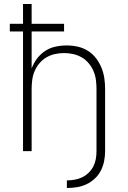

<svg xmlns="http://www.w3.org/2000/svg" viewBox="-20 -755 640 959"><path d="M314 184V146Q333 146 353 142.5Q373 139 390.5 130.5Q408 122 422.5 108Q437 94 446 76.5Q455 59 458.5 39.5Q462 20 462 0V-310Q462 -333 459 -356Q456 -379 447 -400Q438 -421 423 -439Q408 -457 388 -468.5Q368 -480 345.5 -485Q323 -490 300 -490Q277 -490 254.5 -485Q232 -480 212 -468.5Q192 -457 177 -439Q162 -421 153 -400Q144 -379 141 -356Q138 -333 138 -310V0H95V-598H29V-636H95V-735H138V-636H300V-598H138V-413Q148 -440 165 -462.5Q182 -485 205.5 -500.5Q229 -516 257 -522Q285 -528 313 -528Q341 -528 368 -522Q395 -516 418.5 -501.5Q442 -487 459 -465Q476 -443 486.5 -417.5Q497 -392 501 -365Q505 -338 505 -310V0Q505 25 500 50Q495 75 483.5 97.5Q472 120 453 137.5Q434 155 411.5 165.5Q389 176 364 180Q339 184 314 184Z"/></svg>

Font: Zed Sans Extralight Extended
Style: Regular
Weight: 200
Width: 7
Designer: Belleve Invis
Foundry: Belleve Invis
Version: Version 1.0.0; ttfautohint (v1.8.4)